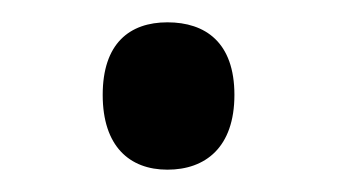

<svg xmlns="http://www.w3.org/2000/svg" viewBox="-20 -138 302 172"><path d="M72 -53C72 -7 96 14 130 14C164 14 190 -6 190 -53C190 -100 164 -118 130 -118C96 -118 72 -99 72 -53Z"/></svg>

Font: Noto Sans Devanagari UI SemiCondensed
Style: Regular
Weight: 400
Width: 4
Designer: Jelle Bosma - Monotype Design Team
Foundry: Monotype Imaging Inc.
Version: Version 2.004